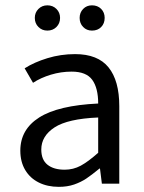

<svg xmlns="http://www.w3.org/2000/svg" viewBox="-20 -706 552 738"><path d="M255.4 -430.7Q214.4 -430.7 175.5 -418.9Q136.7 -407.2 106.9 -387.7L74.7 -443.4Q111.3 -466.8 162.4 -482.4Q213.4 -498 268.6 -498Q356 -498 397.2 -447Q438.5 -396 438.5 -297.9V0H371.6L364.3 -58.1H362.3Q332 -33.2 311.5 -19.5Q291 -5.9 264.9 3.2Q238.8 12.2 206.1 12.2Q162.6 12.2 129.2 -4.4Q95.7 -21 76.9 -52.5Q58.1 -84 58.1 -127Q58.1 -208.5 130.9 -254.6Q203.6 -300.8 357.4 -308.1Q357.4 -367.7 334.5 -399.2Q311.5 -430.7 255.4 -430.7ZM357.4 -118.7V-254.4Q240.7 -249.5 189.7 -216.3Q138.7 -183.1 138.7 -131.3Q138.7 -91.8 162.6 -72.8Q186.5 -53.7 228.5 -53.7Q261.7 -53.7 290.3 -69.1Q318.8 -84.5 357.4 -118.7ZM162.1 -685.5Q183.1 -685.5 197 -671.6Q210.9 -657.7 210.9 -637.2Q210.9 -616.2 197 -602.3Q183.1 -588.4 162.1 -588.4Q141.6 -588.4 127.7 -602.3Q113.8 -616.2 113.8 -637.2Q113.8 -657.7 127.7 -671.6Q141.6 -685.5 162.1 -685.5ZM333.5 -685.5Q355 -685.5 368.7 -671.9Q382.3 -658.2 382.3 -637.2Q382.3 -615.7 368.9 -602.1Q355.5 -588.4 333.5 -588.4Q313 -588.4 299.6 -602.3Q286.1 -616.2 286.1 -637.2Q286.1 -657.7 299.6 -671.6Q313 -685.5 333.5 -685.5Z"/></svg>

Font: Varta
Style: Regular
Weight: 400
Designer: Joana Correia, Viktoriya Grabowska, Eben Sorkin
Foundry: Sorkin Type
Version: Version 1.003; ttfautohint (v1.3) -l 8 -r 24 -G 200 -x 12 -H